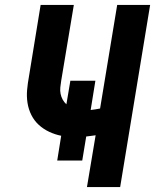

<svg xmlns="http://www.w3.org/2000/svg" viewBox="-20 -755 640 775"><path d="M331 0 366 -209Q357 -208 347.5 -206.5Q338 -205 328 -204L312 -107H211L227 -207Q202 -212 178.5 -223Q155 -234 136.5 -251Q118 -268 106.5 -291Q95 -314 91 -340Q87 -366 89.5 -393Q92 -420 97 -447L144 -735H278L227 -429Q225 -416 223.5 -402.5Q222 -389 224.5 -376.5Q227 -364 233 -353Q239 -342 248 -334L264 -429H365L346 -311Q355 -312 364.5 -313.5Q374 -315 384 -317L453 -735H586L465 0Z"/></svg>

Font: Iosevka SS04 XBd Ex
Style: Italic
Weight: 800
Width: 7
Italic angle: -9°
Monospace: yes
Designer: Belleve Invis
Foundry: Belleve Invis
Version: Version 19.0.0; ttfautohint (v1.8.4)